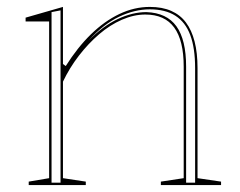

<svg xmlns="http://www.w3.org/2000/svg" viewBox="-20 -535 695 555"><path d="M619 -10V0H445V-10L511 -20V-342Q511 -418 483.5 -455.5Q456 -493 400 -493Q367 -493 332.5 -478Q298 -463 266.5 -436Q235 -409 208 -374Q181 -339 162 -299V-20L228 -10V0H63V-10L122 -20V-473H54V-484L162 -515V-350L170 -344Q204 -398 243 -436Q282 -474 325 -494.5Q368 -515 413 -515Q449 -515 475 -503.5Q501 -492 517.5 -470Q534 -448 542.5 -415Q551 -382 551 -338V-20ZM129 -7H155V-505L129 -500ZM518 -7H544V-338Q544 -396 530 -433.5Q516 -471 487 -489.5Q458 -508 413 -508Q369 -508 324 -486.5Q279 -465 236 -418Q278 -460 320.5 -480Q363 -500 403 -500Q462 -498 490 -459Q518 -420 518 -342Z"/></svg>

Font: Kalnia Glaze Thin ExtraLight
Style: Regular
Weight: 250
Version: Version 1.110